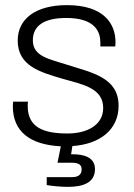

<svg xmlns="http://www.w3.org/2000/svg" viewBox="-20 -558 522 748"><path d="M245 170C303 170 350 154 350 101C350 55 308 42 257 43L262 11C367 4 442 -51 442 -146C442 -257 336 -275 244 -305C173 -328 108 -337 108 -401C108 -458 152 -488 238 -488C352 -488 371 -433 371 -392V-377H429C430 -384 430 -389 430 -394C430 -465 385 -538 241 -538C118 -538 49 -484 49 -400C49 -301 137 -277 221 -252C301 -229 382 -216 382 -137C382 -73 323 -38 243 -38C150 -38 88 -61 88 -145C88 -150 88 -154 89 -162H31C31 -156 30 -149 30 -144C30 -47 95 6 217 12L204 76H261C289 76 298 86 298 102C298 121 286 132 262 132H162V163C187 167 217 170 245 170Z"/></svg>

Font: Archivo ExtraLight
Style: Regular
Weight: 200
Designer: Hector Gatti
Foundry: Omnibus-Type
Version: Version 2.001